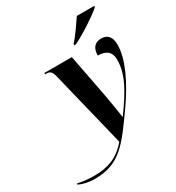

<svg xmlns="http://www.w3.org/2000/svg" viewBox="-392 -895 1169 1273"><g transform="rotate(-30 193.0 -258.0)"><path d="M283 -607 281 -596H294C369 -632 492 -714 525 -746L528 -756H393C364 -713 319 -646 283 -607ZM-42 240C149 240 222 137 366 -67C463 -205 532 -347 532 -457C532 -512 508 -546 458 -546C410 -546 382 -517 382 -459C440 -459 480 -436 480 -371C480 -259 420 -159 323 -25H321C315 -68 301 -156 291 -208L228 -536H18L16 -526H26C57 -526 68 -513 78 -473L220 107C148 193 66 220 -35 220C-96 220 -139 212 -159 206L-163 215C-135 228 -94 240 -42 240Z"/></g></svg>

Font: Noto Serif Display
Style: Bold Italic
Weight: 700
Italic angle: -12°
Designer: Monotype Design Team
Foundry: Monotype Imaging Inc.
Version: Version 2.009